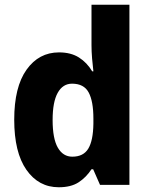

<svg xmlns="http://www.w3.org/2000/svg" viewBox="-20 -780 631 810"><path d="M228 10Q143 10 91.5 -63.5Q40 -137 40 -275Q40 -413 92 -486Q144 -559 229 -559Q279 -559 313 -537.5Q347 -516 369 -479H374Q371 -503 368.5 -533Q366 -563 366 -590V-760H526V0H402L373 -66H366Q343 -31 311 -10.5Q279 10 228 10ZM285 -119Q332 -119 352.5 -153Q373 -187 374 -258V-280Q374 -353 354 -390Q334 -427 284 -427Q245 -427 223.5 -388.5Q202 -350 202 -274Q202 -195 224 -157Q246 -119 285 -119Z"/></svg>

Font: Noto Sans SemiCondensed ExtraBold
Style: Regular
Weight: 800
Width: 4
Designer: Monotype Design Team
Foundry: Monotype Imaging Inc.
Version: Version 2.013; ttfautohint (v1.8.4.7-5d5b)